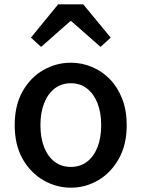

<svg xmlns="http://www.w3.org/2000/svg" viewBox="-20 -854 655 888"><path d="M308 14Q240 14 180.5 -20.5Q121 -55 84.5 -119.5Q48 -184 48 -275Q48 -367 84.5 -431.5Q121 -496 180.5 -530Q240 -564 308 -564Q358 -564 405 -544.5Q452 -525 488 -488Q524 -451 545 -397.5Q566 -344 566 -275Q566 -184 529.5 -119.5Q493 -55 434.5 -20.5Q376 14 308 14ZM308 -82Q351 -82 382.5 -106Q414 -130 431 -173.5Q448 -217 448 -275Q448 -333 431 -376.5Q414 -420 382.5 -444.5Q351 -469 308 -469Q264 -469 232.5 -444.5Q201 -420 184 -376.5Q167 -333 167 -275Q167 -217 184 -173.5Q201 -130 232.5 -106Q264 -82 308 -82ZM123 -680 249 -834H365L492 -680L445 -637L310 -756H305L170 -637Z"/></svg>

Font: Noto Sans KR Medium
Style: Regular
Weight: 500
Designer: Ryoko NISHIZUKA  (kana, bopomofo & ideographs); Paul D. Hunt (Latin, Greek & Cyrillic); Sandoll Communications , Soo-you
Foundry: Adobe
Version: Version 2.004-H2;hotconv 1.0.118;makeotfexe 2.5.65603